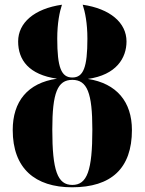

<svg xmlns="http://www.w3.org/2000/svg" viewBox="-20 -785 614 815"><path d="M286 10C452 10 540 -70 540 -233C540 -353 475 -431 353 -450C474 -467 517 -539 517 -609C517 -689 447 -748 331 -765C341 -735 351 -687 351 -621C351 -499 334 -456 287 -456C240 -456 223 -499 223 -621C223 -687 233 -735 243 -765C125 -748 57 -688 57 -609C57 -530 103 -468 222 -451C97 -433 34 -354 34 -233C34 -70 129 10 286 10ZM287 0C224 0 202 -61 202 -235C202 -391 224 -446 287 -446C350 -446 372 -391 372 -235C372 -61 350 0 287 0Z"/></svg>

Font: Noto Serif Display ExtraCondensed Black
Style: Regular
Weight: 900
Width: 2
Designer: Monotype Design Team
Foundry: Monotype Imaging Inc.
Version: Version 2.009